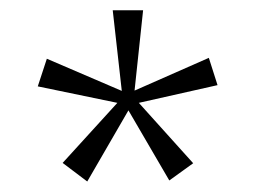

<svg xmlns="http://www.w3.org/2000/svg" viewBox="-20 -637 496 373"><path d="M149.5 -284.4 101.7 -320.5 208 -437.2 53.4 -469.2 71 -522.9 216.6 -460.4 199 -617H258L241.4 -461L385.7 -524.6L402.6 -471.6L249.7 -437.2L355.3 -319.9L308.9 -286.4L229.5 -422.6Z"/></svg>

Font: Smooch Sans Thin
Style: Regular
Weight: 100
Designer: Robert E. Leuschke
Foundry: Robert E. Leuschke
Version: Version 1.010